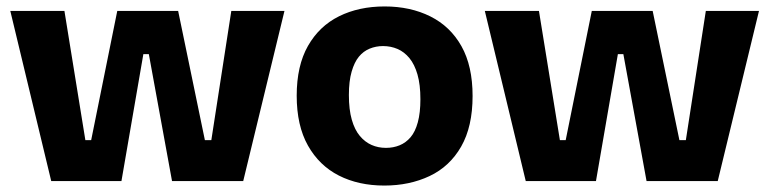

<svg xmlns="http://www.w3.org/2000/svg" viewBox="-20 -562 2387 596"><path d="M139 0 12 -528H180L245 -127H263L344 -528H533L616 -127H636L698 -528H863L735 0H514L442 -394H425L357 0Z M1173 14Q1093 14 1032 -17Q971 -48 936 -110Q901 -172 901 -265Q901 -358 936 -419.5Q971 -481 1032.5 -511.5Q1094 -542 1174 -542Q1254 -542 1316 -511Q1378 -480 1412.5 -418.5Q1447 -357 1447 -264Q1447 -169 1411.5 -107Q1376 -45 1313.5 -15.5Q1251 14 1173 14ZM1178 -103Q1201 -103 1220.5 -111Q1240 -119 1254.5 -136Q1269 -153 1277 -182.5Q1285 -212 1285 -254Q1285 -299 1276 -330.5Q1267 -362 1251 -381.5Q1235 -401 1214 -410Q1193 -419 1169 -419Q1147 -419 1127.5 -411Q1108 -403 1094 -386Q1080 -369 1071.5 -339.5Q1063 -310 1063 -267Q1063 -222 1072 -190.5Q1081 -159 1097 -140Q1113 -121 1133.5 -112Q1154 -103 1178 -103Z M1612 0 1485 -528H1653L1718 -127H1736L1817 -528H2006L2089 -127H2109L2171 -528H2336L2208 0H1987L1915 -394H1898L1830 0Z"/></svg>

Font: Bricolage Grotesque 48pt Condensed ExtraBold ExtraBold
Style: Regular
Weight: 800
Version: Version 1.000;gftools[0.9.30]